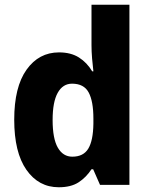

<svg xmlns="http://www.w3.org/2000/svg" viewBox="-20 -780 631 810"><path d="M228 10Q143 10 91.5 -63.5Q40 -137 40 -275Q40 -413 92 -486Q144 -559 229 -559Q279 -559 313 -537.5Q347 -516 369 -479H374Q371 -503 368.5 -533Q366 -563 366 -590V-760H526V0H402L373 -66H366Q343 -31 311 -10.5Q279 10 228 10ZM285 -119Q332 -119 352.5 -153Q373 -187 374 -258V-280Q374 -353 354 -390Q334 -427 284 -427Q245 -427 223.5 -388.5Q202 -350 202 -274Q202 -195 224 -157Q246 -119 285 -119Z"/></svg>

Font: Noto Sans Armenian SemiCondensed ExtraBold
Style: Regular
Weight: 800
Width: 4
Designer: Monotype Design Team
Foundry: Monotype Imaging Inc.
Version: Version 2.008; ttfautohint (v1.8.4.7-5d5b)